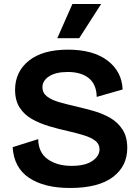

<svg xmlns="http://www.w3.org/2000/svg" viewBox="-20 -921 694 955"><path d="M328 14Q200 14 124.5 -36.5Q49 -87 43 -189L170 -229Q171 -162 217.5 -129Q264 -96 336 -96Q404 -96 439.5 -120.5Q475 -145 475 -178Q475 -204 455 -220Q435 -236 400.5 -247Q366 -258 322 -268Q272 -279 225 -293Q178 -307 139.5 -328.5Q101 -350 78 -385.5Q55 -421 55 -474Q55 -564 123.5 -619Q192 -674 318 -674Q443 -674 514.5 -620Q586 -566 590 -476L461 -439Q460 -501 422 -532Q384 -563 317 -563Q258 -563 224.5 -541.5Q191 -520 191 -487Q191 -459 213.5 -441.5Q236 -424 274 -413Q312 -402 357 -392Q399 -382 444 -369.5Q489 -357 527.5 -335Q566 -313 589.5 -276.5Q613 -240 613 -185Q613 -94 541 -40Q469 14 328 14ZM374 -731H265L340 -901H483Z"/></svg>

Font: Bricolage Grotesque 10pt Bricolage Grotesque 10pt Regular
Style: Bold
Weight: 700
Designer: Mathieu Triay
Foundry: Atelier Triay
Version: Version 1.000; ttfautohint (v1.8.4.7-5d5b);gftools[0.9.32]